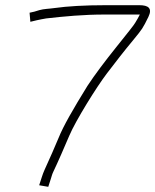

<svg xmlns="http://www.w3.org/2000/svg" viewBox="-20 -701 598 740"><path d="M97 -617 122 -623C134 -625 143 -628 158 -630C229 -638 302 -645 384 -645H519C515 -636 508 -625 501 -613C496 -604 471 -573 427 -518C383 -463 346 -414 317 -370C262 -281 224 -215 206 -170C191 -134 173 -93 152 -47C148 -38 144 -28 141 -18L131 13L166 19L176 -12C179 -21 181 -30 185 -38C205 -80 227 -131 247 -178C272 -237 353 -367 392 -418C428 -465 454 -499 493 -546C529 -590 530 -591 552 -636C568 -669 552 -681 517 -681H389C306 -681 240 -677 190 -670C170 -667 149 -667 132 -662L112 -656L94 -652Z"/></svg>

Font: Reckless Catfish
Style: It
Weight: 400
Foundry: Cannot Into Space Fonts
Version: Version 0.2894